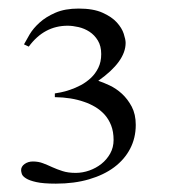

<svg xmlns="http://www.w3.org/2000/svg" viewBox="-20 -820 400 453"><path d="M300.3 -525.4Q300.3 -494.6 287.1 -469.2Q273.9 -443.8 249.5 -425.5Q225.1 -407.2 190.2 -397Q155.3 -386.7 111.8 -386.7Q82 -386.7 65.7 -390.4Q49.3 -394 41.3 -399.2Q33.2 -404.3 31.5 -409.7Q29.8 -415 29.8 -418.5Q29.8 -427.2 38.1 -433.1Q46.4 -439 57.6 -439Q70.8 -439 81.5 -434.8Q92.3 -430.7 103.5 -425.5Q114.7 -420.4 127.7 -416.3Q140.6 -412.1 158.7 -412.1Q174.8 -412.1 190.7 -417.7Q206.5 -423.3 219.2 -433.3Q231.9 -443.4 240 -457.8Q248 -472.2 248 -489.7Q248 -509.3 242.2 -524.2Q236.3 -539.1 226.6 -549.8Q216.8 -560.5 204.3 -567.9Q191.9 -575.2 178.7 -579.6Q148.4 -590.3 109.4 -590.8V-599.6Q113.8 -600.1 123.5 -602.1Q133.3 -604 145.5 -608.2Q157.7 -612.3 170.7 -619.1Q183.6 -626 194.3 -636Q205.1 -646 211.9 -659.9Q218.8 -673.8 218.8 -692.4Q218.8 -711.4 210.9 -724.4Q203.1 -737.3 191.2 -745.1Q179.2 -752.9 165.3 -756.1Q151.4 -759.3 139.6 -759.3Q84 -759.3 47.9 -710L36.6 -715.3Q41.5 -724.6 50 -739Q58.6 -753.4 73.5 -766.8Q88.4 -780.3 110.8 -790Q133.3 -799.8 165.5 -799.8Q200.2 -799.8 221.9 -790Q243.7 -780.3 255.6 -767.1Q267.6 -753.9 272 -740.2Q276.4 -726.6 276.4 -718.8Q276.4 -674.8 211.9 -629.4Q223.6 -625.5 238.8 -618.4Q253.9 -611.3 267.6 -598.9Q281.2 -586.4 290.8 -568.4Q300.3 -550.3 300.3 -525.4Z"/></svg>

Font: Doulos SIL APac
Style: Regular
Weight: 400
Designer: Walt Agee, Victor Gaultney, Peter Martin, Debbi Hosken, Becca Hirsbrunner
Foundry: SIL International
Version: Version 5.000